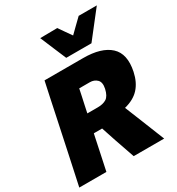

<svg xmlns="http://www.w3.org/2000/svg" viewBox="-221 -1104 1147 1242"><g transform="rotate(-30 352.0 -482.5)"><path d="M4 0Q16.5 -57 27.5 -109.2Q38.5 -161.5 53.5 -230.5L105 -473.5Q120 -544.5 131.5 -599.2Q143 -654 156 -713H444Q580 -713 644 -654Q708 -595 682.5 -473Q667.5 -402 628 -359Q588.5 -316 518 -298.5L554 -209.5Q567.5 -176 582.8 -137.8Q598 -99.5 612.5 -63.5Q627 -27.5 638 0H410.5Q396.5 -40.5 384 -76.5Q371.5 -112.5 359 -148.5L323 -257H261L255.5 -231.5Q241 -162 229.8 -109.5Q218.5 -57 206.5 0ZM403.5 -556H324.5Q319 -529.5 313 -501.2Q307 -473 300 -441.5L289 -389.5H367Q407 -389.5 432 -405.2Q457 -421 468 -470Q477.5 -515 456.8 -535.5Q436 -556 403.5 -556ZM350.5 -769Q330 -818 309.2 -866.5Q288.5 -915 268.5 -963.5L396.5 -965Q412 -942 428.5 -918.8Q445 -895.5 461.5 -872Q485.5 -895.5 509 -918.5Q532.5 -941.5 556 -964H691.5Q653 -915 615.2 -866.5Q577.5 -818 539 -769Z"/></g></svg>

Font: Commissioner ExtraBold
Style: Italic
Weight: 800
Italic angle: -12°
Designer: Kostas Bartsokas
Foundry: Kostas Bartsokas
Version: Version 1.000; ttfautohint (v1.8.3)